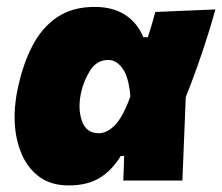

<svg xmlns="http://www.w3.org/2000/svg" viewBox="-20 -536 660 570"><path d="M184.5 14.5Q132.5 14.5 98.2 -10Q64 -34.5 45.5 -76Q27 -117.5 24 -168.2Q21 -219 32.5 -272Q47.5 -344.5 76 -399.5Q104.5 -454.5 149.8 -485Q195 -515.5 261 -515.5Q314.5 -515.5 351 -492.2Q387.5 -469 405.5 -425.5H419Q425.5 -445 430.8 -463.5Q436 -482 441 -500.5L619.5 -508Q601.5 -443 578 -374Q554.5 -305 531.5 -248Q529 -186 526.5 -124Q524 -62 521.5 0H346Q347 -18.5 347.5 -36.8Q348 -55 348.5 -73H338.5Q312.5 -30 275.8 -7.8Q239 14.5 184.5 14.5ZM273 -140.5Q298 -140.5 321.8 -165.2Q345.5 -190 367 -249.5Q362.5 -306.5 344.2 -332.2Q326 -358 301.5 -358Q267.5 -358 247.8 -327Q228 -296 220.5 -260Q210.5 -213 223.2 -176.8Q236 -140.5 273 -140.5Z"/></svg>

Font: Commissioner ExtraBold
Style: Italic
Weight: 800
Italic angle: -12°
Designer: Kostas Bartsokas
Foundry: Kostas Bartsokas
Version: Version 1.000; ttfautohint (v1.8.3)